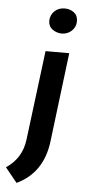

<svg xmlns="http://www.w3.org/2000/svg" viewBox="-80 -664 416 904"><g transform="rotate(5 128.5 -212.0)"><path d="M63 0 116 -423H228L176 0Q157 149 34 207L-22 138Q52 89 63 0ZM189 -631Q214 -631 232.5 -617Q251 -603 251 -576Q251 -549 231.5 -530.5Q212 -512 183 -512Q159 -513 140 -527Q121 -541 121 -568Q122 -595 141 -613Q160 -631 189 -631Z"/></g></svg>

Font: Josefin Sans SemiBold
Style: Italic
Weight: 600
Italic angle: -7°
Designer: Santiago Orozco
Foundry: Typemade
Version: Version 2.000